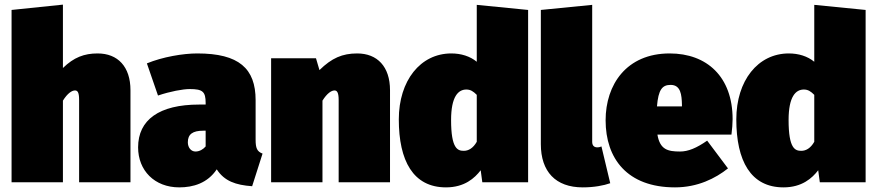

<svg xmlns="http://www.w3.org/2000/svg" viewBox="-20 -788 3792 830"><path d="M402 -557C344 -557 299 -540 252 -494V-768L30 -745V0H252V-353C272 -385 291 -397 304 -397C315 -397 322 -390 322 -356V0H544V-398C544 -500 489 -557 402 -557Z M1085 -184V-355C1085 -492 1013 -557 833 -557C771 -557 683 -542 615 -514L663 -375C716 -393 771 -403 800 -403C856 -403 869 -392 869 -343V-336H841C668 -336 577 -270 577 -151C577 -51 648 22 755 22C815 22 877 4 917 -56C950 -5 999 12 1070 17L1115 -124C1091 -133 1085 -148 1085 -184ZM825 -133C806 -133 792 -150 792 -173C792 -208 813 -223 859 -223H869V-155C859 -143 843 -133 825 -133Z M1524 -557C1460 -557 1414 -537 1361 -485L1346 -536H1152V0H1374V-353C1394 -385 1413 -397 1426 -397C1436 -397 1444 -390 1444 -356V0H1666V-398C1666 -500 1611 -557 1524 -557Z M2041 -767V-521C2012 -545 1973 -557 1931 -557C1797 -557 1704 -439 1704 -272C1704 -93 1766 22 1908 22C1988 22 2032 -18 2058 -52L2065 0H2263V-745ZM1985 -136C1959 -136 1930 -144 1930 -269C1930 -371 1961 -401 1996 -401C2014 -401 2026 -393 2041 -378V-175C2025 -147 2005 -136 1985 -136Z M2499 22C2548 22 2590 14 2618 4L2580 -155C2576 -153 2570 -151 2562 -151C2548 -151 2540 -159 2540 -175V-767L2318 -745V-165C2318 -46 2382 22 2499 22Z M3147 -273C3147 -456 3036 -557 2875 -557C2688 -557 2598 -422 2598 -268C2598 -103 2691 22 2898 22C2996 22 3073 -17 3127 -60L3037 -180C2991 -148 2955 -133 2920 -133C2867 -133 2833 -141 2822 -206H3142C3145 -227 3147 -256 3147 -273ZM2928 -328H2820C2826 -401 2843 -421 2879 -421C2923 -421 2927 -378 2928 -335Z M3500 -767V-521C3471 -545 3432 -557 3390 -557C3256 -557 3163 -439 3163 -272C3163 -93 3225 22 3367 22C3447 22 3491 -18 3517 -52L3524 0H3722V-745ZM3444 -136C3418 -136 3389 -144 3389 -269C3389 -371 3420 -401 3455 -401C3473 -401 3485 -393 3500 -378V-175C3484 -147 3464 -136 3444 -136Z"/></svg>

Font: Fira Sans Ultra
Style: Regular
Weight: 950
Designer: Carrois Corporate & Edenspiekermann AG
Foundry: Carrois Corporate GbR & Edenspiekermann AG
Version: Version 4.203;PS 004.203;hotconv 1.0.88;makeotf.lib2.5.64775